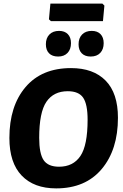

<svg xmlns="http://www.w3.org/2000/svg" viewBox="-20 -1032 682 1063"><path d="M547 -1012 558 -1001 550 -915H262L251 -925L259 -1012ZM307 -861Q338 -861 355.5 -843Q373 -825 373 -793Q373 -759 354 -739Q335 -719 302 -719Q269 -719 251.5 -737Q234 -755 234 -787Q234 -821 253.5 -841Q273 -861 307 -861ZM488 -861Q519 -861 536.5 -843Q554 -825 554 -793Q554 -759 535 -739Q516 -719 482 -719Q450 -719 432.5 -737Q415 -755 415 -787Q415 -821 434.5 -841Q454 -861 488 -861ZM373 -655Q497 -655 565 -585.5Q633 -516 633 -380Q633 -203 543 -96Q453 11 291 11Q168 11 100 -60Q32 -131 32 -268Q32 -445 121.5 -550Q211 -655 373 -655ZM355 -527Q277 -527 237 -468.5Q197 -410 197 -269Q197 -182 221.5 -145.5Q246 -109 307 -109Q385 -109 425 -168Q465 -227 465 -369Q465 -455 440.5 -491Q416 -527 355 -527Z"/></svg>

Font: Alegreya Sans ExtraBold
Style: Italic
Weight: 800
Italic angle: -7°
Designer: Juan Pablo del Peral
Foundry: Huerta Tipografica
Version: Version 2.007